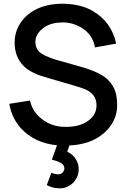

<svg xmlns="http://www.w3.org/2000/svg" viewBox="-20 -786 696 1057"><path d="M576.2 -344.7Q604 -315.4 614.5 -283.2Q625 -251 625 -204.1Q625 -158.7 604.2 -118.7Q583.5 -78.6 546.9 -48.8Q476.1 9.8 362.3 14.6L350.1 49.8Q383.3 63.5 399.9 94.7Q414.6 119.1 413.1 150.4Q411.6 181.6 395 205.1Q378.4 229.5 351.8 241.7Q325.2 253.9 295.9 250Q270 249 237.3 233.4L262.7 165.5Q280.8 172.4 297.9 173.8Q319.8 173.8 328.1 159.2Q338.4 145.5 332.5 131.3Q330.1 123.5 324.5 117.7Q318.8 111.8 308.1 107.2Q297.4 102.5 289.6 99.9Q281.7 97.2 265.6 92.8L293.9 13.7Q171.4 2 94.7 -80.1Q43.9 -137.7 31.2 -214.4L145 -232.4Q158.2 -178.2 192.9 -146Q252.9 -87.4 340.8 -87.4Q421.4 -87.4 466.8 -122.1Q511.2 -154.3 511.2 -206.1Q511.2 -246.6 485.4 -271Q470.2 -285.2 450.7 -293.7Q431.2 -302.2 398.9 -311.5L260.3 -352.1Q222.7 -362.8 202.9 -369.4Q183.1 -376 157.2 -389.2Q131.3 -402.3 113.8 -418.9Q60.5 -469.7 60.5 -552.2Q60.5 -603.5 84.5 -646.5Q108.4 -689.5 149.9 -717.8Q219.7 -765.6 327.1 -765.6Q422.4 -763.7 486.3 -728Q593.3 -668 619.6 -545.9L502.9 -524.9Q491.2 -594.7 429.2 -633.3Q379.4 -662.6 326.2 -662.6Q265.6 -662.6 227.1 -637.7Q204.6 -623.5 189.7 -602.5Q174.8 -581.5 174.8 -556.2Q174.8 -522 195.8 -501Q221.7 -477.1 291.5 -456.1L423.8 -418.9Q535.2 -387.2 576.2 -344.7Z"/></svg>

Font: Manrope3 Semibold
Style: Regular
Weight: 600
Width: 4
Designer: Mikhail Sharanda
Foundry: Mikhail Sharanda
Version: Version 3.000;PS 003.000;hotconv 1.0.88;makeotf.lib2.5.64775